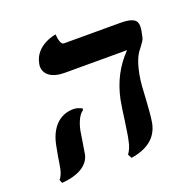

<svg xmlns="http://www.w3.org/2000/svg" viewBox="-108 -666 766 783"><g transform="rotate(-20 275.0 -274.5)"><path d="M480 -297C493 -360 508 -379 521 -395C531 -409 541 -420 543 -433L548 -457C549 -464 550 -471 550 -478C550 -504 534 -518 477 -518H233C222 -518 215 -540 214 -564C214 -564 126 -552 111 -477C110 -472 109 -468 109 -463C109 -428 140 -404 195 -404H466C418 -355 387 -296 372 -224C368 -203 363 -170 359 -138C354 -106 350 -73 345 -53C341 -31 333 -15 324 -2L333 15C405 4 448 -30 460 -88C466 -118 467 -156 470 -193C472 -228 473 -262 480 -297ZM175 -161C182 -195 196 -225 213 -235L215 -242C204 -249 190 -253 178 -253C116 -253 76 -209 62 -140C60 -131 56 -110 53 -92C50 -72 47 -53 45 -44C42 -27 34 -8 26 -1L32 14C107 9 150 -21 159 -62C160 -70 164 -91 167 -111C170 -131 173 -151 175 -161Z"/></g></svg>

Font: Libertinus Serif
Style: Bold Italic
Weight: 700
Italic angle: -12°
Designer: Philipp H. Poll, Khaled Hosny
Foundry: Caleb Maclennan
Version: Version 7.050;RELEASE